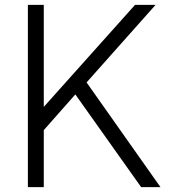

<svg xmlns="http://www.w3.org/2000/svg" viewBox="-20 -765 693 785"><path d="M94 -745H159V-328L532 -745H616L334 -428L636 0H557L288 -379L159 -233V0H94Z"/></svg>

Font: Eudoxus Sans Light
Style: Regular
Weight: 300
Designer: Stijn de Vries
Foundry: tokotype
Version: Version 2.005